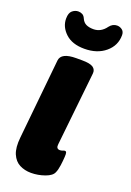

<svg xmlns="http://www.w3.org/2000/svg" viewBox="-141 -770 565 830"><g transform="rotate(20 141.0 -355.0)"><path d="M115 8Q86 8 62.5 -4Q39 -16 27 -44Q15 -72 20 -120L57 -488Q61 -525 130 -525H156Q194 -525 208 -515Q222 -505 220 -487L184 -149Q181 -127 199 -127Q206 -127 211.5 -129.5Q217 -132 221 -132Q226 -132 228 -127Q230 -122 229 -107Q228 -89 225 -67Q222 -45 216 -32Q209 -14 178 -3Q147 8 115 8ZM148 -575Q92 -575 61 -604Q30 -633 30 -671Q30 -697 42.5 -707.5Q55 -718 70 -718Q80 -718 88.5 -713.5Q97 -709 102 -697Q109 -681 122.5 -674.5Q136 -668 156 -668Q191 -668 214 -700Q228 -718 248 -718Q261 -718 271.5 -710Q282 -702 282 -686Q282 -638 244.5 -606.5Q207 -575 148 -575Z"/></g></svg>

Font: Asap Condensed Condensed ExtraBold
Style: Italic
Weight: 800
Width: 3
Italic angle: -6°
Designer: Pablo Cosgaya
Foundry: Omnibus-Type
Version: Version 3.001; ttfautohint (v1.8.4.7-5d5b)